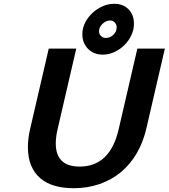

<svg xmlns="http://www.w3.org/2000/svg" viewBox="-20 -978 889 1012"><path d="M127 -203Q127 -248 139 -299L237 -722H382L284 -299Q279 -278 276.5 -259Q274 -240 274 -222Q274 -100 400 -100Q561 -100 606 -299L704 -722H849L751 -299Q734 -227 700 -169Q666 -111 617 -70.5Q568 -30 505 -8Q442 14 368 14Q314 14 269.5 1.5Q225 -11 193.5 -37.5Q162 -64 144.5 -105Q127 -146 127 -203ZM414 -798Q414 -829 428.5 -858Q443 -887 466.5 -909Q490 -931 520 -944.5Q550 -958 582 -958Q629 -958 657.5 -929Q686 -900 686 -853Q686 -821 672 -791.5Q658 -762 635 -739.5Q612 -717 582.5 -703.5Q553 -690 522 -690Q474 -690 444 -720.5Q414 -751 414 -798ZM502 -813Q502 -798 512.5 -788Q523 -778 538 -778Q560 -778 577.5 -794.5Q595 -811 595 -834Q595 -849 585 -859.5Q575 -870 560 -870Q539 -870 520.5 -852.5Q502 -835 502 -813Z"/></svg>

Font: Perun
Style: Bold Italic
Weight: 700
Italic angle: -12°
Foundry: Copyright (c) Stefan Peev, Context Ltd, 2016
Version: Version 1.027